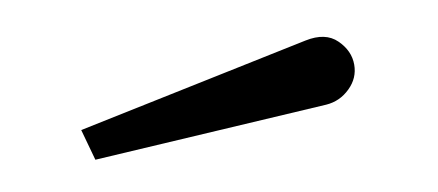

<svg xmlns="http://www.w3.org/2000/svg" viewBox="-27 -846 449 197"><g transform="rotate(-10 197.0 -747.0)"><path d="M304.5 -719.5 61.5 -705 52.5 -737.5 295 -788Q316.5 -792.5 328.2 -781Q340 -769.5 340 -755Q340 -741 329.5 -730.8Q319 -720.5 304.5 -719.5Z"/></g></svg>

Font: Bodoni* 06pt
Style: Regular
Weight: 400
Version: Version 2.3